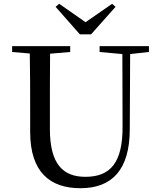

<svg xmlns="http://www.w3.org/2000/svg" viewBox="-20 -975 843 1012"><path d="M292 -955 273 -939 401 -794H460L589 -939L571 -955L431 -858ZM505 -701 625 -690 626 -308C627 -118 562 -43 430 -43C312 -43 243 -110 243 -295V-394C243 -494 243 -594 244 -692L350 -701V-732H44V-701L137 -693C139 -594 139 -493 139 -394V-280C139 -65 246 17 404 17C572 17 663 -82 664 -291L666 -690L765 -701V-732H505Z"/></svg>

Font: Noto Serif KR Medium
Style: Regular
Weight: 500
Designer: Ryoko NISHIZUKA 西塚涼子 (kana & ideographs); Frank Grießhammer (Latin, Greek & Cyrillic); Wenlong ZHANG 张文龙 (bopomofo); San
Foundry: Adobe
Version: Version 2.001;hotconv 1.1.0;makeotfexe 2.6.0